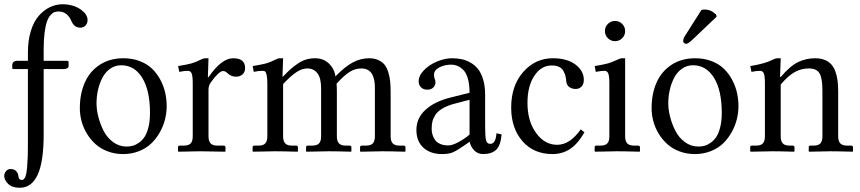

<svg xmlns="http://www.w3.org/2000/svg" viewBox="-40 -718 4075 910"><path d="M167 -82Q167 48.8 138.4 110.4Q109.9 171.9 53.7 171.9Q16.6 171.9 -1.7 153.3Q-20 134.8 -20 116.2Q-20 103.5 -11.5 93.3Q-2.9 83 10.3 83Q33.7 83 43.9 103.5Q45.9 107.4 47.1 116.5Q48.3 125.5 51.8 130.1Q55.2 134.8 64.5 134.8Q73.7 134.8 79.8 120.4Q85.9 106 88.4 76.7Q90.8 47.4 91.6 22.2Q92.3 -2.9 92.3 -43Q92.3 -47.9 92.3 -57.4Q92.3 -66.9 92.3 -71.8V-390.6H23.4Q18.1 -390.6 18.1 -396.5V-410.2Q18.1 -417.5 23.7 -423.6Q29.3 -429.7 41 -429.7H92.3V-469.2Q92.3 -525.9 106 -570.6Q119.6 -615.2 143.1 -642.3Q166.5 -669.4 195.6 -683.6Q224.6 -697.8 256.8 -697.8Q308.6 -697.8 345.7 -670.9Q375 -648.9 375 -622.6Q375 -607.4 365.2 -597.2Q355.5 -586.9 340.8 -586.9Q313 -586.9 299.8 -615.2Q280.3 -663.6 237.8 -663.6Q226.6 -663.6 217.5 -660.2Q208.5 -656.7 198.7 -645.5Q189 -634.3 182.4 -615.5Q175.8 -596.7 171.4 -563.7Q167 -530.8 167 -486.3V-429.7H277.3Q285.2 -429.7 285.2 -423.8V-403.8Q285.2 -397.5 277.8 -394Q270.5 -390.6 261.7 -390.6H167Z M338.4 -205.1Q338.4 -273.9 362.1 -327.1Q385.7 -380.4 433.1 -411.1Q480.5 -441.9 544.9 -441.9Q587.9 -441.9 623 -428.2Q658.2 -414.6 681.4 -391.8Q704.6 -369.1 720.5 -339.1Q736.3 -309.1 743.2 -277.8Q750 -246.6 750 -214.4Q750 -183.6 742.2 -152.3Q734.4 -121.1 717.8 -91.3Q701.2 -61.5 677.5 -38.6Q653.8 -15.6 619.1 -1.7Q584.5 12.2 543.5 12.2Q504.4 12.2 470.7 -0.5Q437 -13.2 413.1 -34.7Q389.2 -56.2 372.1 -84.2Q355 -112.3 346.7 -143.1Q338.4 -173.8 338.4 -205.1ZM534.7 -408.7Q505.9 -408.7 482.9 -392.8Q460 -377 446 -350.8Q432.1 -324.7 424.8 -293.2Q417.5 -261.7 417.5 -228Q417.5 -197.8 426.3 -163.6Q435.1 -129.4 451.4 -97.4Q467.8 -65.4 496.3 -44.4Q524.9 -23.4 560.1 -23.4Q575.2 -23.4 589.1 -27.1Q603 -30.8 618.4 -41.5Q633.8 -52.2 645 -69.1Q656.2 -85.9 663.6 -115.2Q670.9 -144.5 670.9 -182.1Q670.9 -290 634 -349.4Q597.2 -408.7 534.7 -408.7Z M873.5 -71.8V-320.8Q873.5 -356.9 868.4 -369.6Q863.3 -382.3 851.1 -382.3Q833.5 -382.3 809.6 -377.4L804.2 -404.8Q850.1 -412.6 867.4 -417.5Q884.8 -422.4 907.7 -433.6Q924.3 -441.9 933.1 -441.9H948.2L945.3 -352.1H948.2Q1009.8 -441.9 1064.9 -441.9Q1121.6 -441.9 1121.6 -396Q1121.6 -376.5 1109.6 -365.5Q1097.7 -354.5 1078.1 -354.5Q1054.7 -354.5 1037.1 -372.1Q1027.8 -381.3 1017.1 -381.3Q998 -381.3 960 -328.6Q948.2 -312.5 948.2 -293.9V-71.8Q948.2 -49.3 958 -38.6Q967.8 -27.8 991.2 -27.8H1020.5Q1028.8 -27.8 1028.8 -19.5V-1L1026.9 1Q948.2 -1 909.2 -1L805.7 1L803.7 -1V-19.5Q803.7 -27.8 811.5 -27.8H830.6Q854.5 -27.8 864 -38.6Q873.5 -49.3 873.5 -71.8Z M1736.8 -71.8V-302.2Q1736.8 -393.6 1672.9 -393.6Q1643.6 -393.6 1617.4 -377.4Q1591.3 -361.3 1555.2 -321.3Q1556.6 -308.6 1556.6 -280.8V-71.8Q1556.6 -49.3 1566.4 -38.6Q1576.2 -27.8 1599.6 -27.8H1617.2Q1625.5 -27.8 1625.5 -19.5V-1L1623.5 1Q1556.6 -1 1517.6 -1L1412.6 1L1410.6 -1V-19.5Q1410.6 -27.8 1418.5 -27.8H1439Q1462.9 -27.8 1472.4 -38.6Q1481.9 -49.3 1481.9 -71.8V-300.3Q1481.9 -348.1 1464.4 -370.8Q1446.8 -393.6 1417 -393.6Q1391.6 -393.6 1365.2 -376.2Q1338.9 -358.9 1301.8 -319.8V-71.8Q1301.8 -49.3 1311.5 -38.6Q1321.3 -27.8 1344.7 -27.8H1363.8Q1372.1 -27.8 1372.1 -19.5V-1L1370.1 1Q1301.8 -1 1262.7 -1L1159.2 1L1157.2 -1V-19.5Q1157.2 -27.8 1165 -27.8H1184.1Q1208 -27.8 1217.5 -38.6Q1227.1 -49.3 1227.1 -71.8V-320.8Q1227.1 -348.1 1223.9 -362.1Q1220.7 -376 1216.6 -379.2Q1212.4 -382.3 1204.6 -382.3Q1184.1 -382.3 1162.6 -377.4L1157.7 -404.8Q1204.1 -412.6 1222.2 -417.7Q1240.2 -422.9 1261.7 -433.6Q1277.3 -441.9 1286.6 -441.9H1301.8L1298.8 -355.5H1301.8Q1322.3 -377 1337.4 -390.4Q1352.5 -403.8 1371.6 -416.7Q1390.6 -429.7 1410.6 -435.8Q1430.7 -441.9 1453.1 -441.9Q1492.7 -441.9 1518.8 -417Q1544.9 -392.1 1549.8 -356Q1593.3 -400.9 1630.9 -421.4Q1668.5 -441.9 1709 -441.9Q1734.4 -441.9 1753.2 -433.3Q1772 -424.8 1783 -410.9Q1793.9 -397 1800.5 -375.2Q1807.1 -353.5 1809.3 -331.3Q1811.5 -309.1 1811.5 -279.8V-71.8Q1811.5 -49.3 1821.3 -38.6Q1831.1 -27.8 1854.5 -27.8H1873.5Q1881.8 -27.8 1881.8 -19.5V-1L1879.9 1Q1811.5 -1 1772.5 -1L1668.5 1L1666.5 -1V-19.5Q1666.5 -27.8 1674.3 -27.8H1693.4Q1717.8 -27.8 1727.3 -38.6Q1736.8 -49.3 1736.8 -71.8Z M2185.5 -245.1 2106.9 -224.6Q2075.2 -215.3 2054 -201.9Q2032.7 -188.5 2022.7 -172.4Q2012.7 -156.2 2009.3 -141.4Q2005.9 -126.5 2005.9 -107.4Q2005.9 -94.2 2009.3 -81.5Q2012.7 -68.8 2020.8 -56.4Q2028.8 -43.9 2045.2 -36.4Q2061.5 -28.8 2084 -28.8Q2104.5 -28.8 2133.5 -44.7Q2162.6 -60.5 2185.5 -80.1ZM2250 12.2Q2223.6 12.2 2206.8 -6.1Q2189.9 -24.4 2186 -46.4L2163.1 -30.3Q2126 -4.4 2106.4 3.9Q2086.9 12.2 2054.7 12.2Q2000.5 12.2 1967 -17.8Q1933.6 -47.9 1933.6 -102.5Q1933.6 -158.2 1976.6 -197.5Q2019.5 -236.8 2093.8 -255.4L2185.5 -278.3Q2185.5 -318.4 2177.2 -346.4Q2168.9 -374.5 2154.8 -387.7Q2140.6 -400.9 2127.2 -406.2Q2113.8 -411.6 2099.1 -411.6Q2067.9 -411.6 2042.5 -398.7Q2017.1 -385.7 2017.1 -364.3Q2017.1 -351.6 2020.5 -343.8Q2023.9 -337.9 2023.9 -325.7Q2023.9 -314 2013.9 -303.5Q2003.9 -293 1984.4 -293Q1966.8 -293 1955.6 -304Q1944.3 -314.9 1944.3 -332.5Q1944.3 -360.4 1970.5 -386.5Q1996.6 -412.6 2033.2 -427.2Q2069.8 -441.9 2102.1 -441.9Q2126 -441.9 2146.7 -437.7Q2167.5 -433.6 2188.7 -421.9Q2210 -410.2 2225.1 -391.6Q2240.2 -373 2249.8 -341.8Q2259.3 -310.5 2259.3 -269.5V-122.6Q2259.3 -71.8 2263.4 -54Q2267.6 -36.1 2283.7 -36.1Q2309.6 -36.1 2313 -86.4L2337.4 -81.1Q2333 -28.8 2311.8 -8.3Q2290.5 12.2 2250 12.2Z M2730 -90.8Q2698.2 -35.6 2661.6 -11.7Q2625 12.2 2578.6 12.2Q2489.3 12.2 2436 -49.1Q2382.8 -110.4 2382.8 -208.5Q2382.8 -312 2439.9 -377Q2497.1 -441.9 2580.1 -441.9Q2648.4 -441.9 2687.7 -411.9Q2727.1 -381.8 2727.1 -339.8Q2727.1 -318.8 2716.1 -307.6Q2705.1 -296.4 2688.5 -296.4Q2670.9 -296.4 2658.4 -305.2Q2646 -314 2644 -331.5Q2642.6 -347.7 2639.9 -358.2Q2637.2 -368.7 2630.4 -381.6Q2623.5 -394.5 2609.6 -401.1Q2595.7 -407.7 2574.7 -407.7Q2524.9 -407.7 2492.4 -358.6Q2460 -309.6 2460 -230Q2460 -144 2500.7 -87.9Q2541.5 -31.7 2600.6 -31.7Q2661.6 -31.7 2712.4 -105Z M2841.1 -536.9Q2827.1 -550.8 2827.1 -570.8Q2827.1 -590.8 2841.1 -604.7Q2855 -618.7 2875 -618.7Q2895 -618.7 2908.9 -604.7Q2922.9 -590.8 2922.9 -570.8Q2922.9 -550.8 2908.9 -536.9Q2895 -522.9 2875 -522.9Q2855 -522.9 2841.1 -536.9ZM2922.9 -71.8Q2922.9 -49.3 2932.6 -38.6Q2942.4 -27.8 2965.8 -27.8H2984.9Q2993.2 -27.8 2993.2 -19.5V-1L2991.2 1Q2922.9 -1 2883.8 -1L2780.3 1L2778.3 -1V-19.5Q2778.3 -27.8 2786.1 -27.8H2805.2Q2829.1 -27.8 2838.6 -38.6Q2848.1 -49.3 2848.1 -71.8V-320.8Q2848.1 -357.9 2842.8 -370.1Q2837.4 -382.3 2825.7 -382.3Q2808.1 -382.3 2783.7 -377.4L2778.8 -404.8Q2824.2 -412.6 2842 -417.7Q2859.9 -422.9 2882.8 -433.6Q2900.4 -441.9 2907.7 -441.9H2922.9Z M3284.2 -670.4Q3290 -672.9 3298.8 -672.9Q3328.1 -672.9 3347.7 -654.3Q3347.7 -654.3 3354 -649.4L3356.4 -638.7L3241.7 -529.8Q3220.7 -510.3 3212.9 -510.3Q3207 -510.3 3202.6 -513.9Q3198.2 -517.6 3198.2 -522.5Q3198.2 -535.2 3204.6 -544.9ZM3048.3 -205.1Q3048.3 -273.9 3072 -327.1Q3095.7 -380.4 3143.1 -411.1Q3190.4 -441.9 3254.9 -441.9Q3297.9 -441.9 3333 -428.2Q3368.2 -414.6 3391.4 -391.8Q3414.6 -369.1 3430.4 -339.1Q3446.3 -309.1 3453.1 -277.8Q3460 -246.6 3460 -214.4Q3460 -183.6 3452.1 -152.3Q3444.3 -121.1 3427.7 -91.3Q3411.1 -61.5 3387.5 -38.6Q3363.8 -15.6 3329.1 -1.7Q3294.4 12.2 3253.4 12.2Q3214.4 12.2 3180.7 -0.5Q3147 -13.2 3123 -34.7Q3099.1 -56.2 3082 -84.2Q3064.9 -112.3 3056.6 -143.1Q3048.3 -173.8 3048.3 -205.1ZM3244.6 -408.7Q3215.8 -408.7 3192.9 -392.8Q3169.9 -377 3156 -350.8Q3142.1 -324.7 3134.8 -293.2Q3127.4 -261.7 3127.4 -228Q3127.4 -197.8 3136.2 -163.6Q3145 -129.4 3161.4 -97.4Q3177.7 -65.4 3206.3 -44.4Q3234.9 -23.4 3270 -23.4Q3285.2 -23.4 3299.1 -27.1Q3313 -30.8 3328.4 -41.5Q3343.8 -52.2 3355 -69.1Q3366.2 -85.9 3373.5 -115.2Q3380.9 -144.5 3380.9 -182.1Q3380.9 -290 3344 -349.4Q3307.1 -408.7 3244.6 -408.7Z M3857.9 -71.8V-290.5Q3857.9 -346.2 3844.5 -369.9Q3831.1 -393.6 3793.5 -393.6Q3758.8 -393.6 3727.8 -377Q3696.8 -360.4 3660.2 -317.4V-71.8Q3660.2 -49.3 3669.9 -38.6Q3679.7 -27.8 3703.1 -27.8H3717.3Q3725.6 -27.8 3725.6 -19.5V-1L3723.6 1Q3660.2 -1 3621.1 -1L3517.6 1L3515.6 -1V-19.5Q3515.6 -27.8 3523.4 -27.8H3542.5Q3566.4 -27.8 3575.9 -38.6Q3585.4 -49.3 3585.4 -71.8V-320.8Q3585.4 -358.4 3580.1 -370.4Q3574.7 -382.3 3563 -382.3Q3545.4 -382.3 3521.5 -377.4L3516.1 -404.8Q3587.9 -417 3619.1 -433.6Q3635.7 -441.9 3645 -441.9H3660.2L3657.2 -353H3660.2Q3704.6 -405.3 3742.4 -423.6Q3780.3 -441.9 3823.2 -441.9Q3849.6 -441.9 3869.1 -433.8Q3888.7 -425.8 3900.6 -412.1Q3912.6 -398.4 3919.9 -377.7Q3927.2 -356.9 3929.9 -334.7Q3932.6 -312.5 3932.6 -283.7V-71.8Q3932.6 -49.3 3942.4 -38.6Q3952.1 -27.8 3975.6 -27.8H3994.6Q4002.9 -27.8 4002.9 -19.5V-1L4001 1Q3932.6 -1 3893.6 -1L3794.9 1L3793 -1V-19.5Q3793 -27.8 3800.8 -27.8H3814.9Q3838.9 -27.8 3848.4 -38.6Q3857.9 -49.3 3857.9 -71.8Z"/></svg>

Font: Libertinage
Style: f
Weight: 400
Designer: OSP
Foundry: OSP
Version: Version 1.0; 2008; OFL relea